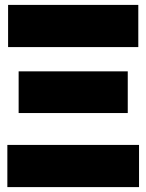

<svg xmlns="http://www.w3.org/2000/svg" viewBox="-20 -738 596 783"><path d="M501 -277H56V-447H501ZM547 25H10V-147H547ZM13 -718H544V-546H13Z"/></svg>

Font: Repo Black
Style: Regular
Weight: 900
Designer: Stefan Peev
Foundry: Context Ltd
Version: Version 1.502